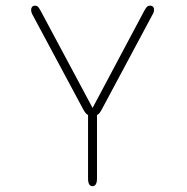

<svg xmlns="http://www.w3.org/2000/svg" viewBox="-20 -646 659 676"><path d="M305.5 9.5Q290 9.5 290 -18V-241Q281.5 -245 273 -261L93.5 -596Q89.5 -603.5 89.5 -611.5Q89.5 -617.5 93 -621.8Q96.5 -626 103 -626Q111 -626 115.2 -620.5Q119.5 -615 125.5 -603.5L306 -266L485.5 -603.5Q491.5 -615 496 -620.5Q500.5 -626 508.5 -626Q515.5 -626 519 -622Q522.5 -618 522.5 -612.5Q522.5 -608.5 521.5 -604.5Q520.5 -600.5 518 -596.5L338.5 -261Q334.5 -253.5 330.8 -248.5Q327 -243.5 321.5 -241V-18Q321.5 9.5 305.5 9.5Z"/></svg>

Font: Sono ExtraLight Monospace ExtraLight
Style: Regular
Weight: 250
Version: Version 2.112